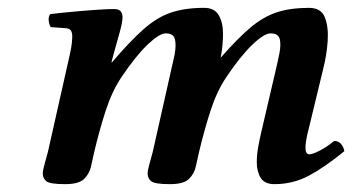

<svg xmlns="http://www.w3.org/2000/svg" viewBox="-20 -459 897 489"><path d="M425 -322Q429 -344 425.5 -359Q422 -374 402 -374Q386 -374 356 -345.5Q326 -317 289 -262Q265 -226 249 -176.5Q233 -127 220 -72Q216 -55 212 -36Q208 -17 194.5 -3.5Q181 10 146 10Q107 10 98 2.5Q89 -5 89 -17Q89 -25 93.5 -41Q98 -57 102 -72L158 -321Q162 -339 163 -349.5Q164 -360 164 -367Q164 -375 161 -380.5Q158 -386 149 -387L109 -390Q105 -397 104 -407Q103 -417 108 -423Q132 -426 164 -429Q196 -432 225.5 -434Q255 -436 271 -436Q292 -436 292 -415Q292 -402 284.5 -375.5Q277 -349 269 -320L264 -301L265 -300Q311 -354 345.5 -384.5Q380 -415 415.5 -427Q451 -439 500 -439Q526 -439 537 -420.5Q548 -402 548 -372.5Q548 -343 542 -312Q585 -361 617.5 -388.5Q650 -416 684.5 -427.5Q719 -439 767 -439Q798 -439 807.5 -414.5Q817 -390 814.5 -354Q812 -318 803 -283L767 -134Q764 -123 761 -108.5Q758 -94 758 -83Q758 -66 768 -66Q776 -66 794.5 -75.5Q813 -85 831 -100Q842 -100 848.5 -92.5Q855 -85 857 -74Q807 -33 766.5 -11.5Q726 10 679 10Q654 10 644 -6Q634 -22 634 -46Q634 -64 637.5 -84Q641 -104 646 -125L681 -275Q687 -300 691.5 -322.5Q696 -345 692.5 -359.5Q689 -374 669 -374Q653 -374 623 -345.5Q593 -317 556 -262Q532 -226 516 -176.5Q500 -127 487 -72Q483 -55 479 -36Q475 -17 461.5 -3.5Q448 10 413 10Q374 10 365 2.5Q356 -5 356 -17Q356 -25 360.5 -41Q365 -57 369 -72L425 -321Q425 -322 425 -322Z"/></svg>

Font: Libertinus Serif Semibold Italic
Style: Regular
Weight: 600
Italic angle: -11.5°
Designer: Philipp H. Poll, Khaled Hosny
Foundry: Caleb Maclennan
Version: Version 7.051;RELEASE